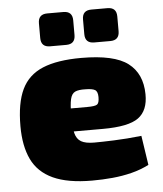

<svg xmlns="http://www.w3.org/2000/svg" viewBox="-52 -762 695 820"><g transform="rotate(-5 295.0 -352.0)"><path d="M309 -514Q450 -514 509 -469Q568 -424 569 -336Q570 -266 527.5 -235Q485 -204 375 -204H106V-303H316Q350 -303 359 -309.5Q368 -316 368 -341Q368 -365 356 -372Q344 -379 315 -379Q286 -380 271 -373Q256 -366 250.5 -342.5Q245 -319 245 -269Q245 -223 251.5 -197Q258 -171 277 -160Q296 -149 333 -149Q363 -149 417.5 -151Q472 -153 536 -160L555 -34Q520 -16 480 -6Q440 4 397.5 8Q355 12 310 12Q206 12 143 -17Q80 -46 52.5 -103.5Q25 -161 25 -246Q25 -345 53 -403.5Q81 -462 143.5 -488Q206 -514 309 -514ZM439 -716Q478 -716 478 -677V-614Q478 -575 439 -575H370Q331 -575 331 -614V-677Q331 -716 370 -716ZM250 -716Q289 -716 289 -677V-614Q289 -575 250 -575H181Q142 -575 142 -614V-677Q142 -716 181 -716Z"/></g></svg>

Font: Exo 2 Black
Style: Regular
Weight: 900
Designer: Natanael Gama
Foundry: Natanael Gama
Version: Version 2.010